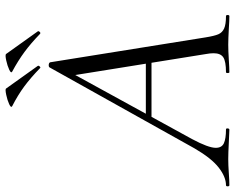

<svg xmlns="http://www.w3.org/2000/svg" viewBox="-134 -734 830 678"><g transform="rotate(-90 281.0 -395.0)"><path d="M-34 -12Q-5 -12 28 -37.5Q61 -63 96 -123L382 -635Q384 -638 389 -638Q398 -638 400 -633L488 -84Q493 -53 499 -39Q505 -25 519.5 -18.5Q534 -12 563 -12Q567 -12 567 -6Q567 0 563 0Q548 0 518 -2Q482 -4 462 -4Q441 -4 409 -2Q379 0 365 0Q362 0 362 -6Q362 -12 365 -12Q403 -12 417.5 -21.5Q432 -31 432 -56Q432 -68 429 -84L353 -557L378 -586L129 -132Q98 -74 98 -48Q98 -27 114 -19.5Q130 -12 163 -12Q167 -12 166.5 -6Q166 0 162 0Q151 0 117 -2Q79 -4 58 -4Q37 -4 9 -2Q-19 0 -34 0Q-38 0 -38 -6Q-38 -12 -34 -12ZM208 -295H423L425 -275H193ZM367 -767Q360 -771 374 -777.5Q388 -784 406.5 -788Q425 -792 429 -789L509 -677L510 -675Q510 -672 506.5 -669Q503 -666 500 -669Q467 -701 436.5 -723.5Q406 -746 367 -767ZM245 -767Q238 -771 252 -777.5Q266 -784 285 -788Q304 -792 307 -789L387 -677L388 -675Q388 -672 384.5 -669Q381 -666 379 -669Q345 -702 314.5 -724.5Q284 -747 245 -767Z"/></g></svg>

Font: Cormorant Garamond
Style: Italic
Weight: 400
Italic angle: -10°
Designer: Christian Thalmann (Catharsis Fonts)
Foundry: Catharsis Fonts
Version: Version 4.000